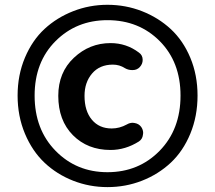

<svg xmlns="http://www.w3.org/2000/svg" viewBox="-20 -763 889 793"><path d="M423.8 9.8Q349.6 9.8 282.2 -16.6Q214.8 -43 164.1 -90.8Q113.3 -138.7 83 -210.9Q52.7 -283.2 52.7 -368.2Q52.7 -453.1 83 -524.9Q113.3 -596.7 164.1 -643.6Q214.8 -690.4 282.2 -716.8Q349.6 -743.2 423.8 -743.2Q499 -743.2 566.4 -716.8Q633.8 -690.4 685.1 -643.1Q736.3 -595.7 766.1 -524.4Q795.9 -453.1 795.9 -368.2Q795.9 -283.2 766.1 -210.9Q736.3 -138.7 685.1 -90.8Q633.8 -43 566.4 -16.6Q499 9.8 423.8 9.8ZM423.8 -51.8Q552.7 -51.8 639.2 -140.1Q725.6 -228.5 725.6 -368.2Q725.6 -506.8 639.6 -593.3Q553.7 -679.7 423.8 -679.7Q295.9 -679.7 209.5 -593.3Q123 -506.8 123 -368.2Q123 -228.5 209.5 -140.1Q295.9 -51.8 423.8 -51.8ZM436.5 -143.6Q341.8 -143.6 281.2 -204.6Q220.7 -265.6 220.7 -367.2Q220.7 -463.9 285.2 -524.4Q349.6 -585 436.5 -585Q502 -585 553.7 -545.9Q569.3 -535.2 569.3 -515.6Q569.3 -499 557.6 -486.3Q545.9 -473.6 528.3 -473.6Q527.3 -473.6 525.4 -473.6Q509.8 -473.6 496.1 -481.4Q473.6 -496.1 446.3 -496.1Q391.6 -496.1 360.4 -459.5Q329.1 -422.9 329.1 -367.2Q329.1 -304.7 359.4 -268.6Q389.6 -232.4 441.4 -232.4Q473.6 -232.4 503.9 -249Q515.6 -255.9 528.3 -255.9Q532.2 -255.9 536.1 -254.9Q553.7 -252 563.5 -238.3Q571.3 -226.6 571.3 -213.9Q571.3 -210 570.3 -206.1Q568.4 -188.5 553.7 -178.7Q498 -143.6 436.5 -143.6Z"/></svg>

Font: Gen Jyuu Gothic Bold
Style: Bold
Weight: 700
Designer: [Source Han Sans]
Ryoko NISHIZUKA  (kana & ideographs); Paul D. Hunt (Latin, Greek & Cyrillic); Wenlong ZHANG  (bopomofo
Version: Version 1.002.20150607